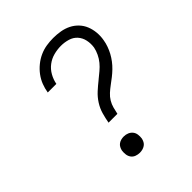

<svg xmlns="http://www.w3.org/2000/svg" viewBox="-206 -873 1012 1012"><g transform="rotate(-45 300.0 -367.5)"><path d="M247 -221Q252 -249 260 -277.5Q268 -306 284.5 -332Q301 -358 323.5 -378.5Q346 -399 370 -418L371 -419Q388 -433 405 -447Q422 -461 436 -478Q450 -495 459.5 -515Q469 -535 473 -555Q477 -582 471.5 -607.5Q466 -633 449.5 -651.5Q433 -670 407.5 -677.5Q382 -685 356 -685Q329 -685 302 -678Q275 -671 252.5 -654Q230 -637 216 -612Q202 -587 197 -560H133Q133 -560 133 -560Q133 -560 133 -560Q137 -586 146.5 -610.5Q156 -635 172 -656.5Q188 -678 209.5 -695.5Q231 -713 255.5 -724Q280 -735 305.5 -739Q331 -743 356 -743Q383 -743 409.5 -738.5Q436 -734 459 -722.5Q482 -711 499.5 -692.5Q517 -674 526.5 -650.5Q536 -627 538.5 -600Q541 -573 536 -546Q533 -527 526 -507.5Q519 -488 509.5 -470.5Q500 -453 487.5 -436.5Q475 -420 460 -405.5Q445 -391 429 -378.5Q413 -366 396 -353.5Q379 -341 363.5 -327Q348 -313 337.5 -295.5Q327 -278 322 -259Q317 -240 313 -221ZM252 8Q238 8 224.5 3Q211 -2 203 -13Q195 -24 193 -38Q191 -52 193 -67Q195 -77 200 -86.5Q205 -96 213.5 -102Q222 -108 232 -110.5Q242 -113 252 -113Q267 -113 280 -107.5Q293 -102 301.5 -91.5Q310 -81 312 -66.5Q314 -52 312 -38Q310 -28 305 -18.5Q300 -9 291 -3Q282 3 272 5.5Q262 8 252 8Z"/></g></svg>

Font: Iosevka Etoile Light Oblique
Style: Regular
Weight: 300
Italic angle: -9°
Designer: Belleve Invis
Foundry: Belleve Invis
Version: Version 15.5.2; ttfautohint (v1.8.4)